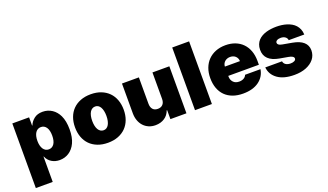

<svg xmlns="http://www.w3.org/2000/svg" viewBox="-82 -1308 3577 2094"><g transform="rotate(-20 1706.5 -261.0)"><path d="M244.3 -545.5V-450.3H248.6Q256.4 -471.6 269.9 -489.2Q283.4 -506.7 302.9 -522.4Q340.6 -552.6 402 -552.6Q432.9 -552.6 460.2 -544.2Q487.6 -535.9 510.8 -520.4Q534.1 -505 552.7 -482.8Q571.4 -460.6 584.5 -433.2Q615.1 -369.3 615.1 -272.7Q615.1 -177.9 585.9 -116.1Q571.4 -85.2 551.5 -62Q531.6 -38.7 507.8 -23.4Q484 -8.2 456.9 -0.5Q429.7 7.1 400.6 7.1Q375.4 7.1 352.1 0.9Q328.8 -5.3 308.9 -17.4Q289.1 -29.5 273.6 -47.6Q258.2 -65.7 248.6 -89.5H245.7V204.5H49.7V-545.5ZM328.1 -143.5Q348.4 -143.5 364.2 -152.3Q380 -161.2 391 -177.7Q402 -194.2 407.7 -218.4Q413.4 -242.5 413.4 -272.7Q413.4 -303.3 407.7 -327.2Q402 -351.2 391 -367.7Q380 -384.2 364.2 -393.1Q348.4 -402 328.1 -402Q307.9 -402 291.9 -393.1Q275.9 -384.2 264.7 -367.7Q253.6 -351.2 247.5 -327.2Q241.5 -303.3 241.5 -272.7Q241.5 -242.9 247.5 -218.9Q253.6 -195 264.7 -178.3Q275.9 -161.6 291.9 -152.5Q307.9 -143.5 328.1 -143.5Z M677.6 -271.3Q677.6 -334.2 696.7 -386Q715.9 -437.9 752.3 -474.8Q788.7 -511.7 841.3 -532.1Q893.8 -552.6 960.2 -552.6Q1027 -552.6 1079.4 -532.1Q1131.7 -511.7 1168.1 -474.8Q1204.5 -437.9 1223.7 -386Q1242.9 -334.2 1242.9 -271.3Q1242.9 -208.5 1223.7 -156.6Q1204.5 -104.8 1168.1 -67.8Q1131.7 -30.9 1079.4 -10.5Q1027 9.9 960.2 9.9Q893.8 9.9 841.3 -10.5Q788.7 -30.9 752.3 -67.8Q715.9 -104.8 696.7 -156.6Q677.6 -208.5 677.6 -271.3ZM961.6 -134.9Q980.5 -134.9 995.4 -144.4Q1010.3 -153.8 1020.8 -171.7Q1031.2 -189.6 1036.9 -215.2Q1042.6 -240.8 1042.6 -272.7Q1042.6 -304.7 1036.9 -330.3Q1031.2 -355.8 1020.8 -373.8Q1010.3 -391.7 995.4 -401.1Q980.5 -410.5 961.6 -410.5Q942.1 -410.5 926.5 -401.1Q910.9 -391.7 900 -373.8Q889.2 -355.8 883.5 -330.3Q877.8 -304.7 877.8 -272.7Q877.8 -240.8 883.5 -215.2Q889.2 -189.6 900 -171.7Q910.9 -153.8 926.5 -144.4Q942.1 -134.9 961.6 -134.9Z M1518.5 -545.5V-238.6Q1518.8 -197.8 1538.9 -174.9Q1558.9 -152 1596.6 -152Q1634.2 -152 1655.2 -174.9Q1676.1 -197.8 1676.1 -238.6V-545.5H1872.2V0H1686.1V-103.7H1680.4Q1671.5 -77.8 1655.7 -57.2Q1639.9 -36.6 1618.3 -22.4Q1596.6 -8.2 1570 -0.5Q1543.3 7.1 1512.8 7.1Q1469.8 7.1 1434.8 -8.2Q1399.9 -23.4 1375 -50.6Q1350.1 -77.8 1336.5 -115.2Q1322.8 -152.7 1322.4 -197.4V-545.5Z M2167.6 -727.3V0H1971.6V-727.3Z M2247.2 -271.3Q2247.2 -334.5 2266.7 -386.4Q2286.2 -438.2 2322.4 -475.1Q2358.7 -512.1 2409.8 -532.3Q2460.9 -552.6 2524.1 -552.6Q2585.9 -552.6 2636 -533.2Q2686.1 -513.8 2721.4 -477.6Q2756.7 -441.4 2776.1 -389.6Q2795.5 -337.7 2795.5 -272.7V-227.3H2440.3V-218.8Q2440.3 -198.5 2446.6 -182.7Q2452.8 -166.9 2464.8 -153.8Q2488.6 -127.8 2532.7 -127.8Q2562.9 -127.8 2585.4 -140.3Q2608 -152.7 2616.5 -176.1H2795.5Q2781.6 -90.9 2712 -40.5Q2642.4 9.9 2528.4 9.9Q2462.4 9.9 2410.2 -9.2Q2358 -28.4 2321.7 -64.6Q2285.5 -100.9 2266.3 -153.1Q2247.2 -205.3 2247.2 -271.3ZM2440.3 -335.2H2615.1Q2614.7 -353.7 2607.8 -368.4Q2600.9 -383.2 2589.3 -393.5Q2577.8 -403.8 2562.1 -409.3Q2546.5 -414.8 2528.4 -414.8Q2511 -414.8 2495.2 -409.3Q2479.4 -403.8 2467.3 -393.3Q2455.3 -382.8 2448 -368.1Q2440.7 -353.3 2440.3 -335.2Z M2850.9 -176.1H3045.5Q3049.4 -150.2 3071.2 -136.2Q3093 -122.2 3126.4 -122.2Q3153.4 -122.2 3171 -131.4Q3188.6 -140.6 3188.9 -157.7Q3187.9 -186.8 3126.4 -197.4L3029.8 -214.5Q2862.6 -244 2863.6 -375Q2863.6 -409.8 2874.3 -436.4Q2884.9 -463.1 2903.2 -482.8Q2921.5 -502.5 2946 -516Q2970.5 -529.5 2998.4 -537.5Q3026.3 -545.5 3056.3 -549Q3086.3 -552.6 3115.1 -552.6Q3145.2 -552.6 3175.8 -548.7Q3206.3 -544.7 3234.6 -535.9Q3262.8 -527 3287.5 -513Q3312.1 -498.9 3330.8 -478.3Q3349.4 -457.7 3360.8 -430.4Q3372.2 -403.1 3373.6 -367.9H3193.2Q3192.1 -380.7 3185.9 -390.6Q3179.7 -400.6 3169.7 -407.5Q3159.8 -414.4 3146.8 -418.1Q3133.9 -421.9 3119.3 -421.9Q3106.5 -421.9 3095.3 -419.6Q3084.2 -417.3 3076 -412.6Q3067.8 -408 3063 -401.5Q3058.2 -394.9 3058.2 -386.4Q3058.2 -380.3 3060.5 -374.6Q3062.9 -369 3068.9 -364Q3074.9 -359 3085 -354.9Q3095.2 -350.9 3110.8 -348L3221.6 -328.1Q3386.7 -298.3 3387.8 -180.4Q3387.4 -122.2 3353.3 -79.5Q3336.3 -58.2 3312.5 -41.5Q3288.7 -24.9 3259.8 -13.3Q3230.8 -1.8 3196.9 4.1Q3163 9.9 3125 9.9Q3000 9.9 2929.7 -41.2Q2859 -92.3 2850.9 -176.1Z"/></g></svg>

Font: Inter P Black
Style: Regular
Weight: 900
Designer: Rasmus Andersson
Foundry: rsms
Version: Version 3.018;git-588b23468